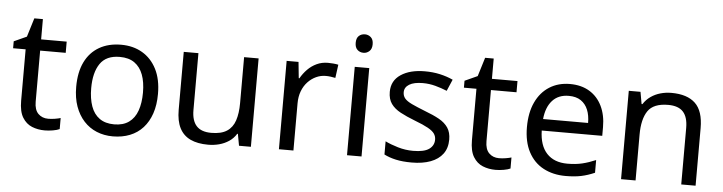

<svg xmlns="http://www.w3.org/2000/svg" viewBox="-46 -944 4369 1160"><g transform="rotate(5 2138.5 -363.5)"><path d="M264 -62Q284 -62 305 -65.5Q326 -69 339 -73V-6Q325 1 299 5.5Q273 10 249 10Q207 10 171.5 -4.5Q136 -19 114 -55Q92 -91 92 -156V-468H16V-510L93 -545L128 -659H180V-536H335V-468H180V-158Q180 -109 203.5 -85.5Q227 -62 264 -62Z M912 -269Q912 -202 894.5 -150.5Q877 -99 844.5 -63Q812 -27 765.5 -8.5Q719 10 662 10Q609 10 564 -8.5Q519 -27 486 -63Q453 -99 434.5 -150.5Q416 -202 416 -269Q416 -358 446 -419.5Q476 -481 532 -513.5Q588 -546 665 -546Q738 -546 793.5 -513.5Q849 -481 880.5 -419.5Q912 -358 912 -269ZM507 -269Q507 -206 523.5 -159.5Q540 -113 575 -88Q610 -63 664 -63Q718 -63 753 -88Q788 -113 804.5 -159.5Q821 -206 821 -269Q821 -333 804 -378Q787 -423 752.5 -447.5Q718 -472 663 -472Q581 -472 544 -418Q507 -364 507 -269Z M1499 -536V0H1427L1414 -71H1410Q1393 -43 1366 -25Q1339 -7 1307 1.5Q1275 10 1240 10Q1176 10 1132.5 -10.5Q1089 -31 1067 -74Q1045 -117 1045 -185V-536H1134V-191Q1134 -127 1163 -95Q1192 -63 1253 -63Q1313 -63 1347.5 -85.5Q1382 -108 1396.5 -151.5Q1411 -195 1411 -257V-536Z M1919 -546Q1934 -546 1951.5 -544.5Q1969 -543 1982 -540L1971 -459Q1958 -462 1942.5 -464Q1927 -466 1913 -466Q1882 -466 1854 -453Q1826 -440 1804 -416.5Q1782 -393 1769.5 -360Q1757 -327 1757 -286V0H1669V-536H1741L1751 -438H1755Q1772 -468 1796 -492.5Q1820 -517 1851 -531.5Q1882 -546 1919 -546Z M2170 -536V0H2082V-536ZM2127 -737Q2147 -737 2162.5 -723.5Q2178 -710 2178 -681Q2178 -653 2162.5 -639Q2147 -625 2127 -625Q2105 -625 2090 -639Q2075 -653 2075 -681Q2075 -710 2090 -723.5Q2105 -737 2127 -737Z M2689 -148Q2689 -96 2663 -61Q2637 -26 2589 -8Q2541 10 2475 10Q2419 10 2378.5 1Q2338 -8 2307 -24V-104Q2339 -88 2384.5 -74.5Q2430 -61 2477 -61Q2544 -61 2574 -82.5Q2604 -104 2604 -140Q2604 -160 2593 -176Q2582 -192 2553.5 -208Q2525 -224 2472 -244Q2420 -264 2383 -284Q2346 -304 2326 -332Q2306 -360 2306 -404Q2306 -472 2361.5 -509Q2417 -546 2507 -546Q2556 -546 2598.5 -536.5Q2641 -527 2678 -510L2648 -440Q2614 -454 2577 -464Q2540 -474 2501 -474Q2447 -474 2418.5 -456.5Q2390 -439 2390 -409Q2390 -387 2403 -371.5Q2416 -356 2446.5 -341.5Q2477 -327 2528 -307Q2579 -288 2615 -268Q2651 -248 2670 -219.5Q2689 -191 2689 -148Z M2998 -62Q3018 -62 3039 -65.5Q3060 -69 3073 -73V-6Q3059 1 3033 5.5Q3007 10 2983 10Q2941 10 2905.5 -4.5Q2870 -19 2848 -55Q2826 -91 2826 -156V-468H2750V-510L2827 -545L2862 -659H2914V-536H3069V-468H2914V-158Q2914 -109 2937.5 -85.5Q2961 -62 2998 -62Z M3387 -546Q3456 -546 3505.5 -516Q3555 -486 3581.5 -431.5Q3608 -377 3608 -304V-251H3241Q3243 -160 3287.5 -112.5Q3332 -65 3412 -65Q3463 -65 3502.5 -74.5Q3542 -84 3584 -102V-25Q3543 -7 3503 1.5Q3463 10 3408 10Q3332 10 3273.5 -21Q3215 -52 3182.5 -113.5Q3150 -175 3150 -264Q3150 -352 3179.5 -415Q3209 -478 3262.5 -512Q3316 -546 3387 -546ZM3386 -474Q3323 -474 3286.5 -433.5Q3250 -393 3243 -321H3516Q3516 -367 3502 -401Q3488 -435 3459.5 -454.5Q3431 -474 3386 -474Z M4002 -546Q4098 -546 4147 -499.5Q4196 -453 4196 -349V0H4109V-343Q4109 -408 4080 -440Q4051 -472 3989 -472Q3900 -472 3866 -422Q3832 -372 3832 -278V0H3744V-536H3815L3828 -463H3833Q3851 -491 3877.5 -509.5Q3904 -528 3936 -537Q3968 -546 4002 -546Z"/></g></svg>

Font: usinhala25
Style: Book
Weight: 400
Designer: Jelle Bosma - Monotype Design Team
Foundry: Monotype Imaging Inc.
Version: Version 2.003